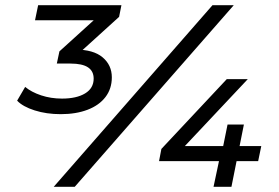

<svg xmlns="http://www.w3.org/2000/svg" viewBox="-20 -720 1074 740"><path d="M214 -280Q159 -280 113.5 -294.5Q68 -309 46 -332L77 -385Q101 -365 138.5 -352.5Q176 -340 219 -340Q275 -340 308 -360Q341 -380 341 -417Q341 -446 319 -460.5Q297 -475 252 -475H199L209 -522L370 -668L382 -642H115L127 -700H448L439 -655L277 -508L244 -529H270Q340 -529 375.5 -499Q411 -469 411 -422Q411 -378 386.5 -346Q362 -314 317.5 -297Q273 -280 214 -280ZM187 0 799 -700H881L268 0ZM593 -99 602 -146 854 -415H935L682 -146L647 -157H987L975 -99ZM803 0 824 -99 840 -156 857 -240H920L872 0Z"/></svg>

Font: Montserrat Thin Medium
Style: Italic
Weight: 500
Italic angle: -11.3°
Version: Version 9.000